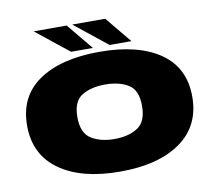

<svg xmlns="http://www.w3.org/2000/svg" viewBox="-82 -849 1068 949"><g transform="rotate(-10 452.0 -374.5)"><path d="M447 4Q641 4 751.2 -74.8Q861.5 -153.5 861.5 -299Q861.5 -445.5 751.2 -521.2Q641 -597 447 -597Q253.5 -597 143 -521.2Q32.5 -445.5 32.5 -299Q32.5 -153.5 143 -74.8Q253.5 4 447 4ZM447 -159.5Q377.5 -159.5 331 -188.5Q284.5 -217.5 284.5 -297.5Q284.5 -377.5 331 -405.2Q377.5 -433 447 -433Q517 -433 563 -405.2Q609 -377.5 609 -297.5Q609 -217.5 563 -188.5Q517 -159.5 447 -159.5ZM503.5 -621.5H613L504.5 -753H339ZM310 -621.5H419.5L311 -753H145.5Z"/></g></svg>

Font: Anybody Expanded Black
Style: Regular
Weight: 900
Width: 7
Designer: Tyler Finck
Foundry: Etcetera Type Company
Version: Version 1.113;gftools[0.9.25]